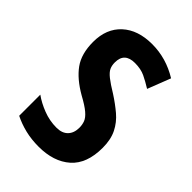

<svg xmlns="http://www.w3.org/2000/svg" viewBox="-175 -718 707 707"><g transform="rotate(45 178.5 -364.5)"><path d="M331 -247Q331 -164 285 -123.5Q239 -83 161 -83Q123 -83 90.5 -91Q58 -99 30 -113V-223Q55 -205 88.5 -192Q122 -179 158 -179Q187 -179 202.5 -195Q218 -211 218 -239Q218 -254 213 -267.5Q208 -281 191 -295.5Q174 -310 139 -329Q85 -360 57.5 -398Q30 -436 30 -498Q30 -567 73 -606.5Q116 -646 190 -646Q263 -646 328 -606L293 -516Q269 -531 247 -541.5Q225 -552 194 -552Q140 -552 140 -501Q140 -485 145.5 -473Q151 -461 168 -447.5Q185 -434 218 -414Q249 -394 275 -372Q301 -350 316 -320Q331 -290 331 -247Z"/></g></svg>

Font: Noto Sans Kannada UI ExtraCondensed SemiBold
Style: Regular
Weight: 600
Width: 2
Designer: Jelle Bosma - Monotype Design Team
Foundry: Monotype Imaging Inc.
Version: Version 2.005; ttfautohint (v1.8.4.7-5d5b)